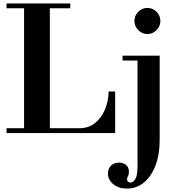

<svg xmlns="http://www.w3.org/2000/svg" viewBox="-20 -774 1037 1117"><path d="M18 0V-28H441Q495 -28 532.5 -58Q570 -88 590.5 -136.5Q611 -185 612 -242H650V0ZM120 -15V-754H270V-15ZM18 -726V-754H389V-726ZM719 323Q670 323 639 297.5Q608 272 608 235Q608 207 626 189.5Q644 172 672 172Q695 172 712.5 185Q730 198 730 225Q730 242 724.5 250.5Q719 259 719 269Q719 278 725 283Q731 288 739 288Q755 288 767.5 267.5Q780 247 780 189V-422H693V-450H909V39Q909 127 884 190.5Q859 254 816.5 288.5Q774 323 719 323ZM837 -576Q807 -576 784.5 -598.5Q762 -621 762 -652Q762 -683 784.5 -705.5Q807 -728 837 -728Q868 -728 890.5 -705.5Q913 -683 913 -652Q913 -621 890.5 -598.5Q868 -576 837 -576Z"/></svg>

Font: Libre Bodoni SemiBold
Style: Regular
Weight: 600
Designer: Pablo Impallari, Rodrigo Fuenzalida
Foundry: Impallari Type
Version: Version 2.005;gftools[0.9.23]